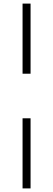

<svg xmlns="http://www.w3.org/2000/svg" viewBox="-20 -828 296 1068"><path d="M105.5 -418V-808H150V-418ZM105.5 220V-170H150V220Z"/></svg>

Font: Encode Sans Exp XLt
Style: Regular
Weight: 200
Width: 7
Designer: Multiple Designers
Foundry: Impallari Type
Version: Version 3.002; ttfautohint (v1.8.3) -l 8 -r 50 -G 200 -x 14 